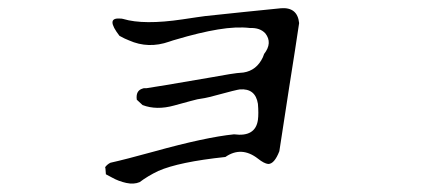

<svg xmlns="http://www.w3.org/2000/svg" viewBox="-20 -443 1040 466"><path d="M319 -1Q305 5 286.5 1Q268 -3 252 -12L237 -20Q236 -38 235 -37Q240 -44 248 -48Q284 -56 353 -75Q479 -110 548 -117Q600 -110 606 -152Q608 -167 606 -191Q600 -229 562 -226Q560 -226 543.5 -222Q527 -218 498 -210Q487 -207 477 -205Q467 -203 459 -202Q455 -201 441.5 -197.5Q428 -194 403 -187Q360 -175 326 -188L312 -201Q309 -223 326 -228Q328 -229 331 -229Q334 -229 336 -229Q352 -231 497 -256Q519 -260 537 -263Q555 -266 571 -267Q603 -272 618 -304Q619 -306 619.5 -308Q620 -310 621 -312Q642 -339 624 -362Q611 -376 587 -375Q554 -379 509 -371.5Q464 -364 407 -347Q404 -346 400 -345Q396 -344 391 -342Q340 -324 293 -345Q288 -347 282.5 -349.5Q277 -352 270 -356Q236 -400 270 -398Q276 -398 279 -397Q329 -382 423 -396Q443 -399 456.5 -401Q470 -403 478 -404Q527 -409 573 -414Q619 -419 662 -423Q702 -426 706 -387Q702 -360 696 -321Q690 -282 682 -232Q666 -130 658 -76Q646 -45 631 -45Q621 -46 606 -58Q566 -89 527 -62Q414 -50 364 -28Q339 -16 319 -1Z"/></svg>

Font: New Tegomin
Style: Regular
Weight: 400
Designer: Kyosuke Nagai
Version: Version 1.000